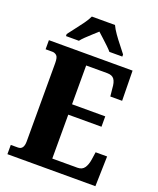

<svg xmlns="http://www.w3.org/2000/svg" viewBox="-167 -1031 931 1130"><g transform="rotate(20 298.5 -465.5)"><path d="M19 0V-58H64Q100 -58 100 -109V-600Q100 -637 88 -647Q76 -657 62 -657H19V-714H543L546 -526H472L467 -574Q465 -613 452 -631Q439 -649 408 -649H276V-406H484V-341H276V-66H434Q463 -66 477 -86.5Q491 -107 496 -140L503 -188H575L570 0ZM105 -784Q119 -803 139.5 -829Q160 -855 179.5 -882Q199 -909 209 -931H354Q364 -909 383 -882Q402 -855 423 -829Q444 -803 458 -784V-771H377Q370 -780 352 -797.5Q334 -815 314 -833Q294 -851 281 -863Q267 -850 248 -833Q229 -816 212 -799.5Q195 -783 186 -771H105Z"/></g></svg>

Font: Noto Serif Condensed Black
Style: Regular
Weight: 900
Width: 3
Designer: Monotype Design Team
Foundry: Monotype Imaging Inc.
Version: Version 2.015; ttfautohint (v1.8.4.7-5d5b)